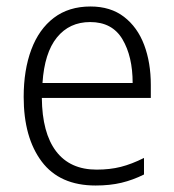

<svg xmlns="http://www.w3.org/2000/svg" viewBox="-20 -562 536 592"><path d="M259 -542Q321 -542 362.5 -510Q404 -478 424.5 -423.5Q445 -369 445 -300V-260H109Q110 -152 153 -95.5Q196 -39 278 -39Q319 -39 352.5 -47.5Q386 -56 424 -75V-24Q390 -7 354.5 1.5Q319 10 275 10Q164 10 108.5 -64Q53 -138 53 -263Q53 -346 76.5 -409Q100 -472 146 -507Q192 -542 259 -542ZM258 -494Q194 -494 155.5 -446.5Q117 -399 111 -306H389Q389 -388 357.5 -441Q326 -494 258 -494Z"/></svg>

Font: Noto Sans Lao UI SemCond Light
Style: Regular
Weight: 300
Width: 4
Designer: Monotype Design Team
Foundry: Monotype Imaging Inc.
Version: Version 2.000; ttfautohint (v1.8.4.7-5d5b)